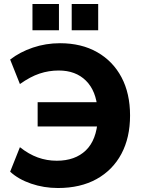

<svg xmlns="http://www.w3.org/2000/svg" viewBox="-20 -933 723 964"><path d="M271 11Q200 11 136 -11Q72 -33 31 -71L80 -194Q124 -159 169.5 -142.5Q215 -126 265 -126Q357 -126 411 -178Q465 -230 471 -335L515 -298H169V-420H513L470 -382Q463 -477 411.5 -528Q360 -579 275 -579Q225 -579 178.5 -563.5Q132 -548 80 -511L31 -634Q80 -672 145 -694Q210 -716 281 -716Q389 -716 468 -671Q547 -626 590 -545Q633 -464 633 -353Q633 -242 589.5 -160.5Q546 -79 465 -34Q384 11 271 11ZM340 -781V-913H473V-781ZM143 -781V-913H276V-781Z"/></svg>

Font: Nunito Sans 12pt ExtraBold
Style: Regular
Weight: 800
Designer: Vernon Adams
Foundry: Vernon Adams
Version: Version 3.101;gftools[0.9.27]